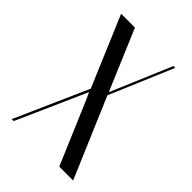

<svg xmlns="http://www.w3.org/2000/svg" viewBox="-158 -561 626 626"><g transform="rotate(45 155.5 -247.5)"><path d="M23 -495 125.8 -252.5 13.9 0H22.9L116.8 -211.2L128.8 -238.9H130.8L143.1 -211.2L233 0H296.9L179.5 -275.4L272.6 -495H264.2L187.9 -315L176.5 -288H174.5L162.8 -315.6L86.9 -495Z"/></g></svg>

Font: Moniqa Black
Style: Regular
Weight: 900
Designer: Rajesh Rajput
Foundry: Rajesh Rajput
Version: Version 1.000